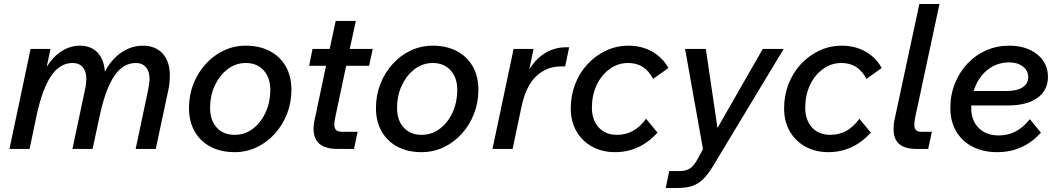

<svg xmlns="http://www.w3.org/2000/svg" viewBox="-20 -740 5266 954"><path d="M27 0 132 -497H231L212 -408Q243 -458 286 -485.5Q329 -513 377 -513Q432 -513 464.5 -479Q497 -445 501 -384Q534 -446 583.5 -479.5Q633 -513 690 -513Q752 -513 788 -474Q824 -435 824 -364Q824 -350 822.5 -332Q821 -314 816 -291L754 0H654L716 -293Q719 -309 721 -324Q723 -339 723 -349Q723 -385 705 -406Q687 -427 655 -427Q591 -427 547.5 -362Q504 -297 476 -167L440 0H340L402 -293Q406 -309 407.5 -324Q409 -339 409 -349Q409 -385 391 -406Q373 -427 341 -427Q277 -427 233.5 -362Q190 -297 162 -167L127 0Z M919 -203Q919 -267 941 -323Q963 -379 1002 -422Q1041 -465 1092 -489Q1143 -513 1201 -513Q1270 -513 1321 -486Q1372 -459 1400 -410Q1428 -361 1428 -294Q1428 -230 1406 -174Q1384 -118 1345 -75Q1306 -32 1255 -8Q1204 16 1146 16Q1077 16 1026 -11Q975 -38 947 -87.5Q919 -137 919 -203ZM1146 -70Q1196 -70 1236 -100Q1276 -130 1299.5 -181Q1323 -232 1323 -294Q1323 -354 1290 -390.5Q1257 -427 1201 -427Q1152 -427 1112 -397Q1072 -367 1048 -316.5Q1024 -266 1024 -203Q1024 -142 1057 -106Q1090 -70 1146 -70Z M1547 -162 1600 -413H1516L1533 -497H1618L1648 -636H1748L1718 -497H1832L1814 -413H1700L1646 -158Q1644 -146 1642.5 -137.5Q1641 -129 1641 -122Q1641 -102 1650.5 -93.5Q1660 -85 1684 -85H1757L1739 0H1659Q1597 0 1567.5 -25Q1538 -50 1538 -101Q1538 -126 1547 -162Z M1848 -203Q1848 -267 1870 -323Q1892 -379 1931 -422Q1970 -465 2021 -489Q2072 -513 2130 -513Q2199 -513 2250 -486Q2301 -459 2329 -410Q2357 -361 2357 -294Q2357 -230 2335 -174Q2313 -118 2274 -75Q2235 -32 2184 -8Q2133 16 2075 16Q2006 16 1955 -11Q1904 -38 1876 -87.5Q1848 -137 1848 -203ZM2075 -70Q2125 -70 2165 -100Q2205 -130 2228.5 -181Q2252 -232 2252 -294Q2252 -354 2219 -390.5Q2186 -427 2130 -427Q2081 -427 2041 -397Q2001 -367 1977 -316.5Q1953 -266 1953 -203Q1953 -142 1986 -106Q2019 -70 2075 -70Z M2427 0 2532 -497H2631L2610 -395Q2642 -448 2689 -476.5Q2736 -505 2791 -505H2808L2788 -410H2767Q2696 -410 2644.5 -361.5Q2593 -313 2571 -209L2527 0Z M3190 -150 3247 -81Q3159 16 3036 16Q2972 16 2922 -11.5Q2872 -39 2844 -88Q2816 -137 2816 -201Q2816 -266 2838 -322.5Q2860 -379 2899.5 -421.5Q2939 -464 2991 -488.5Q3043 -513 3103 -513Q3168 -513 3220 -484Q3272 -455 3301 -402L3225 -348Q3185 -427 3101 -427Q3050 -427 3009 -397Q2968 -367 2944.5 -317Q2921 -267 2921 -205Q2921 -144 2954.5 -107Q2988 -70 3046 -70Q3133 -70 3190 -150Z M3288 194 3305 110H3359Q3389 110 3409.5 96Q3430 82 3449 45L3473 1L3384 -497H3487L3545 -104L3770 -497H3874L3523 85Q3499 125 3475 149Q3451 173 3421 183.5Q3391 194 3346 194Z M4250 -150 4307 -81Q4219 16 4096 16Q4032 16 3982 -11.5Q3932 -39 3904 -88Q3876 -137 3876 -201Q3876 -266 3898 -322.5Q3920 -379 3959.5 -421.5Q3999 -464 4051 -488.5Q4103 -513 4163 -513Q4228 -513 4280 -484Q4332 -455 4361 -402L4285 -348Q4245 -427 4161 -427Q4110 -427 4069 -397Q4028 -367 4004.5 -317Q3981 -267 3981 -205Q3981 -144 4014.5 -107Q4048 -70 4106 -70Q4193 -70 4250 -150Z M4426 -151 4548 -720H4648L4527 -155Q4523 -131 4523 -118Q4523 -85 4558 -85H4610L4592 0H4533Q4420 0 4420 -97Q4420 -108 4421 -121.5Q4422 -135 4426 -151Z M5152 -81Q5065 16 4935 16Q4865 16 4812.5 -11Q4760 -38 4731 -87.5Q4702 -137 4702 -203Q4702 -269 4724.5 -325Q4747 -381 4786.5 -423.5Q4826 -466 4879.5 -489.5Q4933 -513 4994 -513Q5080 -513 5133.5 -470Q5187 -427 5187 -358Q5187 -291 5134.5 -253.5Q5082 -216 4988 -216H4806Q4806 -209 4806 -202Q4806 -141 4843 -104Q4880 -67 4943 -67Q5034 -67 5097 -148ZM4995 -430Q4932 -430 4885 -391.5Q4838 -353 4818 -288H4983Q5033 -288 5061 -306Q5089 -324 5089 -357Q5089 -389 5062.5 -409.5Q5036 -430 4995 -430Z"/></svg>

Font: Wix Madefor Text Medium
Style: Italic
Weight: 500
Italic angle: -12°
Designer: Dalton Maag Ltd
Foundry: Dalton Maag Ltd
Version: Version 3.100